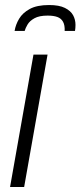

<svg xmlns="http://www.w3.org/2000/svg" viewBox="-20 -743 320 763"><path d="M20 0 113 -526H169L76 0ZM175 -723Q215 -723 238 -711.5Q261 -700 270.5 -682.5Q280 -665 280 -644Q280 -638 279.5 -632Q279 -626 278 -620H237Q238 -643 230.5 -656.5Q223 -670 208 -675.5Q193 -681 169 -681Q136 -681 117 -670.5Q98 -660 89.5 -645.5Q81 -631 78 -620H38Q42 -645 56 -668.5Q70 -692 98.5 -707.5Q127 -723 175 -723Z"/></svg>

Font: Archivo SemiCondensed ExtraLight
Style: Italic
Weight: 250
Width: 4
Italic angle: -10°
Designer: Hector Gatti
Foundry: Omnibus-Type
Version: Version 2.001